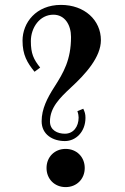

<svg xmlns="http://www.w3.org/2000/svg" viewBox="-20 -752 510 784"><path d="M170 -66C170 -21 203 12 248 12C293 12 326 -21 326 -66C326 -111 293 -144 248 -144C203 -144 170 -111 170 -66ZM72 -586C72 -528 91 -496 121 -459L144 -476C117 -510 106 -533 106 -584C106 -639 142 -692 198 -692C245 -692 270 -650 270 -601C270 -507 239 -455 202 -397C173 -352 150 -307 150 -257C150 -202 196 -176 245 -176C290 -176 329 -214 329 -271C329 -287 326 -295 320 -308L296 -298C300 -287 301 -278 301 -272C301 -235 280 -206 245 -206C215 -206 184 -220 184 -256C184 -313 225 -353 269 -394C330 -450 392 -519 392 -588C392 -670 325 -732 229 -732C127 -732 72 -659 72 -586Z"/></svg>

Font: Old Standard
Style: Bold
Weight: 700
Designer: Alexey Kryukov <alexios@thessalonica.org.ru>
Version: Version 2.0.2